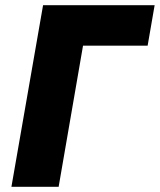

<svg xmlns="http://www.w3.org/2000/svg" viewBox="-20 -720 616 740"><path d="M24 0H206L300 -544H549L576 -700H146Z"/></svg>

Font: Fixel Display ExtraBold
Style: Italic
Weight: 800
Italic angle: -10°
Designer: AlfaBravo + MacPaw
Foundry: Kyrylo Tkachov, Marchela Mozhyna, Serhii Makarenko, Maria Weinstein, Zakhar Kryvoshyya
Version: Version 1.210;Glyphs 3.2 (3217)